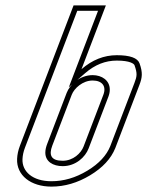

<svg xmlns="http://www.w3.org/2000/svg" viewBox="-20 -687 590 713"><path d="M171 6C220.2 6 268 -8 314.5 -36C361.1 -64 392.3 -97.7 408.1 -137L497.9 -372C508.3 -399.1 510.5 -417.2 498.3 -451.5C491.1 -471.8 462.9 -482 413.7 -482C366.2 -482 322.5 -464.7 282.6 -430L373.2 -667H253.2L54.1 -146C47.7 -129.3 44.2 -113 43.5 -97C40.8 -35.8 94.5 6 171 6ZM324.1 -388C359.8 -388 375.8 -366.3 363.8 -335L290.4 -143C280.8 -117.8 251.6 -90 212.7 -90C169.5 -90 160.8 -111.1 174.1 -146L246.3 -335C255.4 -358.9 287 -388 324.1 -388ZM171 -14C100.8 -14 61.5 -50.2 63.5 -96.1C64.1 -109.8 67.1 -124 72.8 -138.9L267 -647H344.1L235.4 -362.5L295.7 -414.9C332.6 -446.9 371.3 -462 413.7 -462C463.3 -462 477.6 -450 479.5 -444.8C490.5 -413.8 488.7 -403.8 479.3 -379.1L389.5 -144.3C375.8 -110.3 348.1 -79.5 304.2 -53.1C260.4 -26.7 216.3 -14 171 -14ZM324.1 -408C276.8 -408 239.5 -373.3 227.6 -342.1L155.4 -153.1C151.2 -142.1 148.4 -131.4 148.3 -120.6C148.1 -86.7 177.2 -70 212.7 -70C261.5 -70 296.9 -103.8 309.1 -135.9L382.5 -327.9C385.8 -336.6 387.7 -345.3 387.7 -354C387.9 -388.5 358.2 -408 324.1 -408Z"/></svg>

Font: Din Kursivschrift
Style: BreitGhost
Weight: 400
Version: Version 1.089